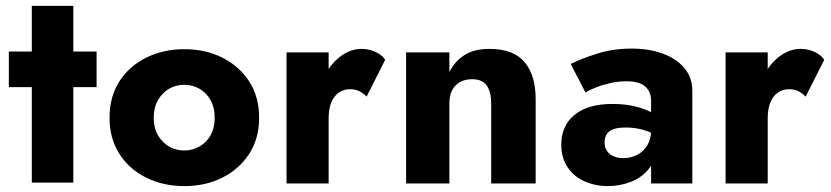

<svg xmlns="http://www.w3.org/2000/svg" viewBox="-20 -630 2823 652"><path d="M10 -455V-334H308V-455ZM88 -610V-10H229V-610Z M352 -230Q352 -160 385 -108Q418 -56 476 -27Q534 2 606 2Q678 2 735.5 -27Q793 -56 826.5 -108Q860 -160 860 -230Q860 -301 826.5 -353Q793 -405 735.5 -434Q678 -463 606 -463Q534 -463 476 -434Q418 -405 385 -353Q352 -301 352 -230ZM502 -230Q502 -265 516.5 -290Q531 -315 554 -328.5Q577 -342 606 -342Q634 -342 657.5 -328.5Q681 -315 695 -290Q709 -265 709 -230Q709 -195 695 -170.5Q681 -146 657.5 -132.5Q634 -119 606 -119Q577 -119 554 -132.5Q531 -146 516.5 -170.5Q502 -195 502 -230Z M1096 -452H953V-7H1096ZM1225 -302 1288 -427Q1277 -444 1254.5 -454Q1232 -464 1208 -464Q1171 -464 1137.5 -439.5Q1104 -415 1083 -373.5Q1062 -332 1062 -278L1096 -228Q1096 -260 1105 -282Q1114 -304 1130.5 -315.5Q1147 -327 1168 -327Q1188 -327 1201 -320Q1214 -313 1225 -302Z M1648 -278V-7H1799V-294Q1799 -374 1761.5 -419Q1724 -464 1641 -464Q1591 -464 1557.5 -443Q1524 -422 1506 -385V-452H1359V-7H1506V-278Q1506 -305 1515 -323Q1524 -341 1541.5 -351Q1559 -361 1583 -361Q1618 -361 1633 -339.5Q1648 -318 1648 -278Z M2033 -147Q2033 -163 2040.5 -174.5Q2048 -186 2063.5 -191.5Q2079 -197 2105 -197Q2139 -197 2169.5 -187.5Q2200 -178 2223 -161V-226Q2211 -239 2188 -250.5Q2165 -262 2133 -269.5Q2101 -277 2060 -277Q1976 -277 1931 -240Q1886 -203 1886 -139Q1886 -94 1907.5 -62Q1929 -30 1965.5 -14Q2002 2 2044 2Q2086 2 2123.5 -13Q2161 -28 2184 -57.5Q2207 -87 2207 -129L2191 -188Q2191 -157 2177.5 -135.5Q2164 -114 2142.5 -103.5Q2121 -93 2097 -93Q2079 -93 2064.5 -99Q2050 -105 2041.5 -117Q2033 -129 2033 -147ZM1968 -316Q1977 -322 1998.5 -331Q2020 -340 2048.5 -347Q2077 -354 2107 -354Q2128 -354 2143.5 -350Q2159 -346 2169.5 -337.5Q2180 -329 2185.5 -316.5Q2191 -304 2191 -288V-7H2331V-321Q2331 -367 2304 -399Q2277 -431 2230.5 -448Q2184 -465 2125 -465Q2063 -465 2010 -448.5Q1957 -432 1918 -413Z M2587 -452H2444V-7H2587ZM2716 -302 2779 -427Q2768 -444 2745.5 -454Q2723 -464 2699 -464Q2662 -464 2628.5 -439.5Q2595 -415 2574 -373.5Q2553 -332 2553 -278L2587 -228Q2587 -260 2596 -282Q2605 -304 2621.5 -315.5Q2638 -327 2659 -327Q2679 -327 2692 -320Q2705 -313 2716 -302Z"/></svg>

Font: SpinnyJost
Style: Bold
Weight: 700
Version: Version 3.710